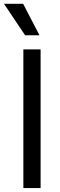

<svg xmlns="http://www.w3.org/2000/svg" viewBox="-41 -959 305 979"><path d="M166 0H78.1V-707H166ZM-20.5 -939.5H77.1L160.2 -779.3H86.9Z"/></svg>

Font: Pretendard Std Variable
Style: Regular
Weight: 400
Designer: Base glyphs from Inter by Rasmus Andersson; Hangeul glyphs from Noto Sans CJK(Source Han Sans) by Jang Soo-young and Kan
Foundry: Kil Hyung-jin
Version: Version 1.309;Glyphs 3.2 (3225)